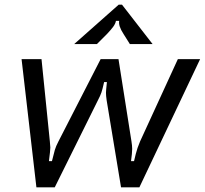

<svg xmlns="http://www.w3.org/2000/svg" viewBox="-20 -808 883 828"><path d="M137 0 73 -553H159L195 -198Q197 -180 197 -172Q197 -159 191 -113H204Q212 -146 216.5 -161.5Q221 -177 232 -198L414 -553H491L547 -198Q550 -180 550 -166Q550 -148 545 -113H558Q559 -118 565.5 -144Q572 -170 584 -198L747 -553H843L581 0H502L440 -375Q437 -395 437 -408Q437 -416 441 -454H429Q422 -423 417.5 -409.5Q413 -396 402 -375L216 0ZM300 -618 492 -788H506L638 -618H540L513 -661Q490 -696 494 -718H480Q478 -706 468.5 -693Q459 -680 441 -661L398 -618Z"/></svg>

Font: Open Sauce Sans
Style: Italic
Weight: 400
Italic angle: -10°
Designer: Alfredo Marco Pradil
Foundry: Creative Sauce Fz LLC
Version: Version 1.477